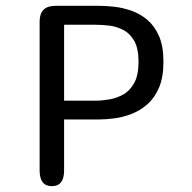

<svg xmlns="http://www.w3.org/2000/svg" viewBox="-20 -639 659 659"><path d="M200 -554V-293.5H309.5Q330.5 -293.5 355.5 -297.8Q380.5 -302 403.5 -315Q426.5 -328 441 -354.8Q455.5 -381.5 455.5 -427Q455.5 -472.5 441 -498.2Q426.5 -524 403.5 -536Q380.5 -548 355.5 -551Q330.5 -554 309.5 -554ZM321 -229H200V-54Q200 0 158 0Q116 0 116 -54V-565Q116 -619 170 -619H321Q344 -619 372.8 -615.8Q401.5 -612.5 431 -602.2Q460.5 -592 485.5 -571Q510.5 -550 525.8 -515.2Q541 -480.5 541 -427Q541 -374 525.8 -338.2Q510.5 -302.5 485.5 -280.8Q460.5 -259 431 -247.8Q401.5 -236.5 372.8 -232.8Q344 -229 321 -229Z"/></svg>

Font: Sono Monospace
Style: Regular
Weight: 400
Designer: Tyler Finck
Foundry: Tyler Finck
Version: Version 2.112